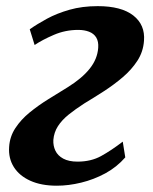

<svg xmlns="http://www.w3.org/2000/svg" viewBox="-20 -580 486 610"><path d="M160.5 10Q111 10 76.2 -5.8Q41.5 -21.5 24 -49.2Q6.5 -77 9 -113Q11 -146 28.8 -173Q46.5 -200 74 -222.5Q101.5 -245 133 -264.5Q164.5 -284 194.5 -302.5Q240.5 -331 265 -361.8Q289.5 -392.5 292 -428Q293.5 -448 285.8 -460.8Q278 -473.5 263 -479.2Q248 -485 228.5 -485Q187.5 -485 151 -469.2Q114.5 -453.5 90 -437L74.5 -487Q98 -503.5 129.2 -520.5Q160.5 -537.5 200.8 -549Q241 -560.5 290.5 -560.5Q365.5 -560.5 403.5 -530.8Q441.5 -501 437.5 -450.5Q435 -415.5 416.5 -387Q398 -358.5 369.8 -334.5Q341.5 -310.5 309.8 -290Q278 -269.5 248 -251.5Q220 -233.5 198.2 -216Q176.5 -198.5 164 -179Q151.5 -159.5 149.5 -135.5Q148.5 -117 156 -101.2Q163.5 -85.5 181 -76Q198.5 -66.5 226.5 -66.5Q269 -66.5 301.2 -84.2Q333.5 -102 370 -130L378 -80Q351 -49 314.5 -29.2Q278 -9.5 238 0.2Q198 10 160.5 10Z"/></svg>

Font: Merriweather 36pt
Style: Bold Italic
Weight: 700
Italic angle: -7.8°
Version: Version 2.101